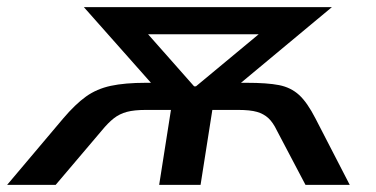

<svg xmlns="http://www.w3.org/2000/svg" viewBox="-53 -518 1054 538"><path d="M-33 0 124 -186Q158 -226 188 -247.5Q218 -269 257.5 -277.5Q297 -286 356 -286H427L393 -260L182 -498H877L591 -260L568 -286H638Q696 -286 729 -279.5Q762 -273 785 -252Q808 -231 831 -186L927 0H803L723 -152Q712 -175 699 -187Q686 -199 667 -204.5Q648 -210 614 -210H542L509 0H393L426 -210H356Q323 -210 302.5 -204.5Q282 -199 266 -186.5Q250 -174 232 -152L103 0ZM491 -276H496L714 -457L712 -422H323L331 -457Z"/></svg>

Font: Nunito Sans 7pt SemiExpanded SemiBold
Style: Italic
Weight: 600
Width: 6
Italic angle: -9°
Designer: Vernon Adams
Foundry: Vernon Adams
Version: Version 3.101;gftools[0.9.27]